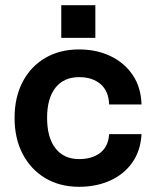

<svg xmlns="http://www.w3.org/2000/svg" viewBox="-20 -705 598 738"><path d="M215.5 -685H346.5V-559.5H215.5ZM36 -252Q36 -331 67 -390.2Q98 -449.5 153.8 -482.2Q209.5 -515 284 -515Q351 -515 404.5 -489.5Q458 -464 490 -416.8Q522 -369.5 524 -303.5H399.5Q397.5 -355.5 366.2 -382Q335 -408.5 284 -408.5Q225.5 -408.5 193.2 -367.8Q161 -327 161 -252Q161 -176.5 193.2 -135Q225.5 -93.5 284 -93.5Q334 -93.5 365.2 -117.5Q396.5 -141.5 399.5 -189.5H524Q520.5 -125.5 488.5 -80.2Q456.5 -35 403.5 -11Q350.5 13 284 13Q210 13 154.2 -20.2Q98.5 -53.5 67.2 -113Q36 -172.5 36 -252Z"/></svg>

Font: Overused Grotesk SemiBold
Style: Regular
Weight: 610
Version: Version 0.004